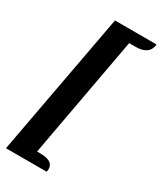

<svg xmlns="http://www.w3.org/2000/svg" viewBox="-251 -897 1002 1195"><g transform="rotate(30 250.0 -300.0)"><path d="M11 214 201 -814H500Q493 -736 394 -736H348L189 135H212Q306 135 306 193Q306 210 302 214Z"/></g></svg>

Font: Sansita Swashed
Style: Bold
Weight: 700
Designer: Pablo Cosgaya
Foundry: Omnibus-Type
Version: Version 1.003; ttfautohint (v1.8.3)